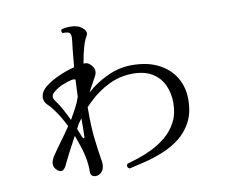

<svg xmlns="http://www.w3.org/2000/svg" viewBox="-83 -883 1167 990"><g transform="rotate(-10 500.0 -388.0)"><path d="M341 3Q314 3 314 -25Q315 -64 306 -105.5Q297 -147 282 -187L270 -220Q248 -180 230 -145Q212 -110 202 -89Q192 -64 179.5 -56Q167 -48 150 -62Q117 -89 147 -136Q168 -168 194 -203Q220 -238 245 -275Q223 -320 199.5 -354Q176 -388 161 -401Q139 -421 142 -447.5Q145 -474 171 -496Q201 -520 242.5 -539Q284 -558 328 -569Q332 -619 336 -655Q340 -691 342 -708Q347 -741 332 -749Q326 -752 316 -752.5Q306 -753 300 -753Q295 -758 295 -763.5Q295 -769 299 -773Q315 -778 338.5 -778.5Q362 -779 378 -774Q399 -769 414.5 -751.5Q430 -734 419 -716Q408 -699 397.5 -663.5Q387 -628 379 -579Q389 -580 397.5 -577.5Q406 -575 415 -566Q443 -539 427 -507Q420 -495 409 -474Q398 -453 383 -426Q431 -470 493.5 -499Q556 -528 621 -528Q704 -528 761.5 -498.5Q819 -469 849 -418.5Q879 -368 879 -304Q879 -235 853.5 -186.5Q828 -138 787 -106.5Q746 -75 697.5 -55.5Q649 -36 602 -24.5Q555 -13 519 -5Q502 -15 512 -31Q534 -37 569.5 -48.5Q605 -60 644.5 -79Q684 -98 719.5 -127.5Q755 -157 777.5 -199.5Q800 -242 800 -299Q800 -351 780.5 -393Q761 -435 721 -459.5Q681 -484 620 -484Q553 -484 493.5 -455Q434 -426 386 -379Q379 -373 373 -366.5Q367 -360 361 -354V-346Q360 -253 368 -186Q376 -119 382 -84Q384 -73 385 -65Q386 -57 386 -53Q386 -27 373 -12Q360 3 341 3ZM265 -304Q282 -333 296.5 -360.5Q311 -388 320 -416Q321 -439 322 -461.5Q323 -484 324 -505Q316 -510 301 -506Q279 -501 255 -491Q231 -481 211 -465Q194 -452 193 -440Q192 -428 202 -415Q217 -396 233.5 -366Q250 -336 265 -304ZM307 -206Q310 -199 314 -200.5Q318 -202 318 -209Q319 -235 319 -258.5Q319 -282 319 -303Q315 -297 310.5 -291Q306 -285 301 -278L288 -253Q293 -240 298 -228Q303 -216 307 -206Z"/></g></svg>

Font: Zen Old Mincho
Style: Regular
Weight: 400
Designer: Yoshimichi Ohira
Foundry: Positype
Version: Version 1.001